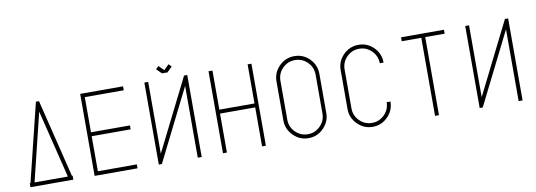

<svg xmlns="http://www.w3.org/2000/svg" viewBox="-59 -1158 4294 1538"><g transform="rotate(-10 2088.0 -389.0)"><path d="M436 0H87V-32H93L249 -667H274L430 -32H436ZM397 -32 261 -584 126 -32Z M641 -635V-349H958V-317H641V-32H958V0H609V-667H958V-635Z M1162 -667V-83L1454 -667H1480V0H1448V-584L1156 0H1131V-667ZM1328 -715H1283L1242 -756L1265 -778L1306 -737L1347 -778L1369 -756Z M2002 -667V0H1971V-317H1685V0H1653V-667H1685V-349H1971V-667Z M2473 -616Q2524 -564 2524 -492V-175Q2524 -103 2473 -52Q2422 0 2350 0Q2278 0 2227 -52Q2175 -103 2175 -175V-492Q2175 -564 2227 -616Q2278 -667 2350 -667Q2422 -667 2473 -616ZM2493 -492Q2493 -551 2451 -593Q2409 -635 2350 -635Q2291 -635 2249 -593Q2207 -551 2207 -492V-175Q2207 -116 2249 -74Q2291 -32 2350 -32Q2409 -32 2451 -74Q2493 -116 2493 -175Z M2749 -52Q2697 -103 2697 -175V-492Q2697 -564 2749 -616Q2800 -667 2872 -667Q2944 -667 2995 -616Q3046 -564 3046 -492H3015Q3015 -551 2973 -593Q2931 -635 2872 -635Q2813 -635 2771 -593Q2729 -551 2729 -492V-175Q2729 -116 2771 -74Q2813 -32 2872 -32Q2931 -32 2973 -74Q3015 -116 3015 -175H3046Q3046 -103 2995 -52Q2944 0 2872 0Q2800 0 2749 -52Z M3568 -667V-635H3410V0H3378V-635H3219V-667Z M3772 -667V-83L4064 -667H4090V0H4058V-584L3766 0H3741V-667Z"/></g></svg>

Font: Zector
Style: Regular
Weight: 400
Designer: GGBot
Version: 0.72